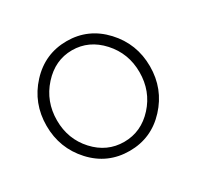

<svg xmlns="http://www.w3.org/2000/svg" viewBox="-122 -668 837 817"><g transform="rotate(-30 296.0 -259.5)"><path d="M296 10Q188 10 115 -69.5Q42 -149 42 -259Q42 -370 115.5 -449.5Q189 -529 296 -529Q402 -529 476 -449.5Q550 -370 550 -259Q550 -149 476.5 -69.5Q403 10 296 10ZM92 -257Q92 -165 151.5 -100Q211 -35 295 -35Q379 -35 439 -101Q499 -167 499 -260Q499 -352 439 -418Q379 -484 296 -484Q213 -484 152.5 -417Q92 -350 92 -257Z"/></g></svg>

Font: Raleway
Style: Light
Weight: 300
Designer: Matt McInerney, Pablo Impallari, Rodrigo Fuenzalida
Foundry: Matt McInerney, Pablo Impallari, Rodrigo Fuenzalida
Version: Version 3.000